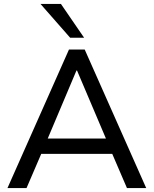

<svg xmlns="http://www.w3.org/2000/svg" viewBox="-20 -957 782 977"><path d="M18 0 331 -705H411L724 0H626L540 -200L584 -174H157L201 -200L115 0ZM369 -598 214 -231 189 -252H551L528 -231L372 -598ZM337 -765 186 -937H290L408 -765Z"/></svg>

Font: Nunito Sans 12pt ExtraLight 11pt Medium
Style: Regular
Weight: 500
Version: Version 3.101;gftools[0.9.27]